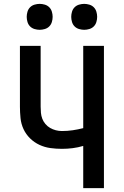

<svg xmlns="http://www.w3.org/2000/svg" viewBox="-20 -972 640 992"><path d="M410 0V-218Q383 -210 355.5 -206.5Q328 -203 300 -203Q270 -203 240.5 -207Q211 -211 184 -223.5Q157 -236 135.5 -257Q114 -278 101.5 -305Q89 -332 86 -362Q83 -392 83 -421V-735H190V-421Q190 -405 191.5 -389Q193 -373 198.5 -358.5Q204 -344 214.5 -331.5Q225 -319 239 -311Q253 -303 268.5 -299Q284 -295 300 -295Q328 -295 355.5 -299Q383 -303 410 -310V-735H517V0ZM415 -818Q402 -818 388.5 -822Q375 -826 365.5 -835.5Q356 -845 352 -858.5Q348 -872 348 -885Q348 -898 352 -911.5Q356 -925 365.5 -934.5Q375 -944 388.5 -948Q402 -952 415 -952Q428 -952 441.5 -948Q455 -944 464.5 -934.5Q474 -925 478 -911.5Q482 -898 482 -885Q482 -872 478 -858.5Q474 -845 464.5 -835.5Q455 -826 441.5 -822Q428 -818 415 -818ZM185 -818Q172 -818 158.5 -822Q145 -826 135.5 -835.5Q126 -845 122 -858.5Q118 -872 118 -885Q118 -898 122 -911.5Q126 -925 135.5 -934.5Q145 -944 158.5 -948Q172 -952 185 -952Q198 -952 211.5 -948Q225 -944 234.5 -934.5Q244 -925 248 -911.5Q252 -898 252 -885Q252 -872 248 -858.5Q244 -845 234.5 -835.5Q225 -826 211.5 -822Q198 -818 185 -818Z"/></svg>

Font: Iosevka Aile Semibold
Style: Regular
Weight: 600
Designer: Belleve Invis
Foundry: Belleve Invis
Version: Version 31.1.0; ttfautohint (v1.8.4)